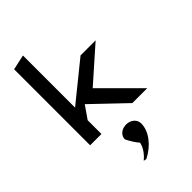

<svg xmlns="http://www.w3.org/2000/svg" viewBox="-306 -842 1261 1261"><g transform="rotate(-45 324.5 -212.0)"><path d="M407 126C407 92 380 65 342 61C336 60 330 60 324 61H322C285 64 256 91 257 124C273 158 294 189 312 210L311 214C301 257 269 291 245 311C251 312 257 313 265 315C349 273 407 198 407 126ZM598 -10 345 -263 581 -472H441L173 -255V-739L68 -716V-10H173V-138L234 -226L460 -10Z"/></g></svg>

Font: Bluebird
Style: LiExt
Weight: 300
Designer: Jasper
Foundry: Cannot Into Space Fonts
Version: Version 0.98